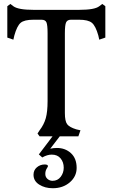

<svg xmlns="http://www.w3.org/2000/svg" viewBox="-20 -701 579 987"><path d="M374 162.1Q374 113.3 344.7 86.4Q315.4 59.6 272.5 59.6Q253.9 59.6 238.3 63.5L287.1 0H382.8L393.6 -31.2L372.1 -36.1Q336.9 -46.9 325.2 -62.5Q313.5 -78.1 313.5 -120.1V-530.3Q313.5 -572.3 319.8 -585.9Q326.2 -599.6 344.7 -599.6H386.7Q433.6 -599.6 452.6 -583.5Q471.7 -567.4 485.4 -518.6L490.2 -497.1L521.5 -507.8V-668.9L505.9 -680.7L490.2 -668.9Q466.8 -650.4 387.7 -650.4H151.4Q74.2 -650.4 48.8 -668.9L33.2 -680.7L17.6 -668.9V-507.8L48.8 -497.1L53.7 -518.6Q67.4 -567.4 85.9 -583.5Q104.5 -599.6 152.3 -599.6H193.4Q212.9 -599.6 218.8 -585.9Q224.6 -572.3 224.6 -530.3V-181.6Q224.6 -126 215.3 -93.3Q206.1 -60.5 183.6 -31.2L172.9 -14.6L183.6 0H250L179.7 92.8L197.3 108.4Q222.7 93.8 246.1 93.8Q275.4 93.8 291.5 113.3Q307.6 132.8 307.6 161.1Q307.6 187.5 292 208Q276.4 228.5 250 228.5Q235.4 228.5 224.1 218.8Q212.9 209 212.9 193.4Q212.9 177.7 219.7 166.5Q226.6 155.3 226.6 153.3Q226.6 144.5 210 144.5Q186.5 144.5 169.4 159.2Q152.3 173.8 152.3 197.3Q152.3 229.5 181.6 248Q210.9 266.6 251 266.6Q303.7 266.6 338.9 236.3Q374 206.1 374 162.1Z"/></svg>

Font: Kurale
Style: Regular
Weight: 400
Version: 1.0; ttfautohint (v1.3)